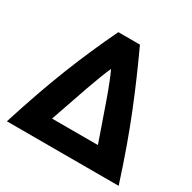

<svg xmlns="http://www.w3.org/2000/svg" viewBox="-154 -847 1001 1001"><g transform="rotate(30 346.5 -346.5)"><path d="M10 0Q45 -110 77.5 -202.5Q110 -295 142.5 -377Q175 -459 209 -536.5Q243 -614 281 -693H411Q448 -613 482 -535Q516 -457 549 -375Q582 -293 615 -201Q648 -109 683 0ZM207 -130H483Q440 -255 404.5 -355Q369 -455 344 -508Q320 -455 284.5 -354.5Q249 -254 207 -130Z"/></g></svg>

Font: Ubuntu Sans ExtraBold
Style: Regular
Weight: 800
Designer: Dalton Maag Ltd
Foundry: Dalton Maag Ltd
Version: Version 1.006; ttfautohint (v1.8.4.7-5d5b)